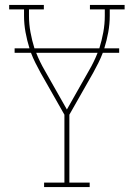

<svg xmlns="http://www.w3.org/2000/svg" viewBox="-20 -755 540 775"><path d="M158 0V-18H240V-292L144 -461Q133 -481 123 -501Q113 -521 105 -542H39V-560H99Q89 -592 83 -625Q77 -658 77 -691V-717H17V-735H157V-717H97V-691Q97 -658 103 -625Q109 -592 119 -560H381Q391 -592 397 -625Q403 -658 403 -691V-717H343V-735H483V-717H423V-691Q423 -658 417 -625Q411 -592 401 -560H461V-542H395Q387 -521 377 -501Q367 -481 356 -461L260 -292V-18H342V0ZM250 -313 339 -470Q349 -487 358 -505.5Q367 -524 374 -542H126Q133 -524 142 -505.5Q151 -487 161 -470Z"/></svg>

Font: Iosevka Curly Slab Thin
Style: Regular
Weight: 100
Monospace: yes
Designer: Belleve Invis
Foundry: Belleve Invis
Version: Version 22.1.2; ttfautohint (v1.8.4)